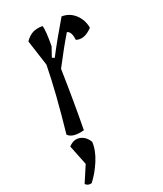

<svg xmlns="http://www.w3.org/2000/svg" viewBox="-217 -624 804 945"><g transform="rotate(-30 184.5 -151.5)"><path d="M152 -388 164 -380Q219 -452 295 -540Q336 -534 362 -500.5Q388 -467 388 -422Q337 -384 298 -405Q301 -451 279 -460Q230 -404 164 -318Q137 -140 110 0Q45 6 25 -24Q85 -231 112 -372L92 -515Q114 -537 136 -544Q158 -551 190 -546Q195 -522 179 -437ZM35 148 12 36Q44 12 74 23.5Q104 35 117 70Q112 115 81 163.5Q50 212 13 245Q-9 247 -19 231Z"/></g></svg>

Font: Tillana
Style: Regular
Weight: 400
Designer: Lipi Raval (Devanagari, Latin), Jonny Pinhorn (Latin)
Foundry: Indian Type Foundry
Version: Version 2.003;PS 1.0;hotconv 1.0.79;makeotf.lib2.5.61930; tt